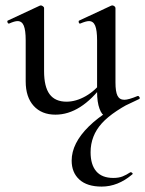

<svg xmlns="http://www.w3.org/2000/svg" viewBox="-20 -415 537 710"><path d="M75 -114V-266Q75 -303 68 -320Q61 -337 45 -337Q34 -337 14 -328H12Q9 -328 7.5 -333Q6 -338 9 -339L127 -394L131 -395Q134 -395 138.5 -392Q143 -389 143 -385V-152Q143 -94 163.5 -66.5Q184 -39 226 -39Q261 -39 297 -59.5Q333 -80 358 -115L363 -104Q279 9 185 9Q134 9 104.5 -23.5Q75 -56 75 -114ZM440 -46Q455 -46 489 -60H490Q494 -60 496 -55.5Q498 -51 495 -49L371 10L367 11Q357 11 348 -13Q339 -37 339 -76V-266Q339 -303 332 -320Q325 -337 309 -337Q298 -337 277 -328H275Q272 -328 271 -333Q270 -338 273 -339L391 -394L395 -395Q399 -395 403 -392Q407 -389 407 -385V-110Q407 -76 414.5 -61Q422 -46 440 -46ZM315 148Q315 194 336 218.5Q357 243 399 243Q419 243 433 237.5Q447 232 462 222H464Q467 222 469.5 225Q472 228 469 230Q416 275 356 275Q302 275 273.5 249Q245 223 245 179Q245 115 308.5 52.5Q372 -10 489 -60L495 -51Q398 -5 356.5 41Q315 87 315 148Z"/></svg>

Font: Cormorant Infant Medium
Style: Regular
Weight: 500
Designer: Christian Thalmann (Catharsis Fonts)
Foundry: Catharsis Fonts
Version: Version 4.000